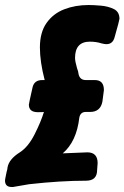

<svg xmlns="http://www.w3.org/2000/svg" viewBox="-74 -752 496 765"><path d="M-22 -7H-28Q-53 -7 -54 -31Q-54 -37 -52.5 -43Q-51 -49 -49.5 -58Q-48 -67 -45 -77L-44 -85Q-38 -118 5 -145Q39 -167 64.5 -218Q90 -269 101 -306Q98 -305 77 -305Q41 -305 41 -335Q41 -339 56 -405Q63 -433 94 -433H104Q85 -506 85 -563Q85 -623 111.5 -660.5Q138 -698 182 -715Q226 -732 279 -732Q299 -732 328 -729.5Q357 -727 379.5 -716Q402 -705 402 -677Q402 -672 383 -605Q376 -576 350 -576Q343 -576 331 -579Q310 -586 284 -586Q225 -586 225 -521Q225 -508 233 -480Q238 -468 239 -457Q244 -433 268 -433H304Q340 -433 340 -393L334 -347Q326 -306 285 -306H268Q246 -306 242 -283Q231 -188 176 -141L274 -145Q315 -145 315 -102L313 -75Q313 -32 269 -32Q167 -32 42 -18Z"/></svg>

Font: Bangerz
Style: Bold
Weight: 700
Designer: vernon adams
Foundry: Vernon Adams
Version: Version 2.10;February 7, 2025;FontCreator 13.0.0.2683 64-bit